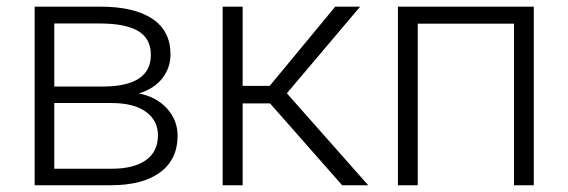

<svg xmlns="http://www.w3.org/2000/svg" viewBox="-20 -548 1679 568"><path d="M82.5 0V-528.3H276.4Q377 -528.3 430.7 -492.4Q484.4 -456.5 484.4 -387.2Q484.4 -347.7 460.4 -316.7Q436.5 -285.6 390.6 -271.5Q442.4 -261.7 473.9 -227.1Q505.4 -192.4 505.4 -146.5Q505.4 -76.7 453.9 -38.3Q402.3 0 308.1 0ZM140.6 -243.2V-48.8H310.1Q376 -48.8 411.6 -74.2Q447.3 -99.6 447.3 -147.5Q447.3 -191.4 411.6 -217.3Q376 -243.2 310.1 -243.2ZM140.6 -292H288.6Q426.3 -293.9 426.3 -385.7Q426.3 -434.1 388.4 -456.3Q350.6 -478.5 276.4 -478.5H140.6Z M778.8 -242.2H697.8V0H638.7V-528.3H697.8V-293.9H777.8L971.7 -528.3H1045.4L828.6 -272L1069.3 0H992.2Z M1559.1 0H1500.5V-478H1215.8V0H1157.2V-528.3H1559.1Z"/></svg>

Font: Roboto-Light
Style: Regular
Weight: 300
Designer: Google
Version: Version 2.137; 2017